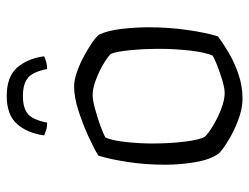

<svg xmlns="http://www.w3.org/2000/svg" viewBox="-105 -635 740 570"><g transform="rotate(-90 265.0 -350.0)"><path d="M257 0Q227 0 193 -13Q159 -26 131.5 -43Q104 -60 94 -71Q76 -96 68.5 -140.5Q61 -185 61 -228Q61 -290 69.5 -343.5Q78 -397 88 -428Q109 -441 145 -457.5Q181 -474 221 -487Q261 -500 294 -500Q311 -500 333.5 -492.5Q356 -485 379 -473Q402 -461 420.5 -448.5Q439 -436 447 -426Q459 -402 464 -360.5Q469 -319 469 -279Q469 -219 461 -163.5Q453 -108 442 -73Q425 -60 396 -42.5Q367 -25 331 -12.5Q295 0 257 0ZM274 -53Q288 -53 311.5 -60Q335 -67 356.5 -75.5Q378 -84 385 -89Q395 -112 400 -157Q405 -202 405 -246Q405 -293 401 -333.5Q397 -374 390 -391Q383 -399 361.5 -412Q340 -425 314 -435Q288 -445 268 -445Q253 -445 227.5 -438Q202 -431 178 -422.5Q154 -414 142 -407Q133 -388 128.5 -347Q124 -306 124 -268Q124 -216 129.5 -171.5Q135 -127 144 -112Q153 -102 176 -88Q199 -74 226 -63.5Q253 -53 274 -53ZM265 -700Q322 -700 349 -669.5Q376 -639 383 -589Q377 -586 367 -583Q357 -580 345 -580Q337 -622 319 -637Q301 -652 265 -652Q229 -652 211.5 -637Q194 -622 186 -580Q173 -580 164 -583Q155 -586 148 -589Q155 -639 182 -669.5Q209 -700 265 -700Z"/></g></svg>

Font: Texturina Thin
Style: Regular
Weight: 100
Designer: Guillermo Torres Carreño
Foundry: Omnibus-Type
Version: Version 1.002; ttfautohint (v1.8.3)